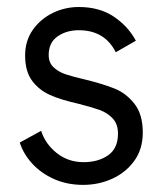

<svg xmlns="http://www.w3.org/2000/svg" viewBox="-20 -515 464 545"><path d="M216.3 9.8Q170.4 9.8 133.3 -6.8Q96.2 -23.4 71.3 -50.8Q46.4 -78.1 36.1 -110.4L96.7 -143.6Q108.9 -106 141.4 -80.3Q173.8 -54.7 217.3 -54.7Q258.8 -54.7 286.9 -74.2Q314.9 -93.8 314.9 -135.7Q314.9 -162.6 300 -178.7Q285.2 -194.8 262.7 -202.9Q240.2 -210.9 201.7 -220.7Q151.9 -231.9 121.6 -245.6Q91.3 -259.3 72.3 -284.2Q51.3 -311 51.3 -357.4Q51.3 -399.4 73.2 -430.4Q95.2 -461.4 129.9 -478.3Q164.6 -495.1 203.6 -495.1Q262.2 -495.1 302.7 -468Q343.3 -440.9 365.7 -399.4L308.6 -366.7Q277.3 -429.2 203.6 -429.2Q168.5 -429.2 143.3 -411.6Q118.2 -394 118.2 -358.9Q118.2 -337.4 131.6 -324.5Q145 -311.5 165.5 -304.4Q186 -297.4 222.2 -289.1Q273.9 -276.4 306.2 -263.2Q338.4 -250 361.8 -220.2Q385.3 -190.4 385.3 -138.7Q385.3 -91.8 361.3 -58.6Q337.4 -25.4 298.8 -7.8Q260.3 9.8 216.3 9.8Z"/></svg>

Font: Acari Sans
Style: Regular
Weight: 400
Designer: Alfredo Marco Pradil and Stefan Peev
Foundry: Hanken Design Co.
Version: Version 1.045;February 4, 2021;FontCreator 13.0.0.2655 64-bi